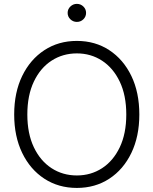

<svg xmlns="http://www.w3.org/2000/svg" viewBox="-20 -946 781 977"><path d="M371.1 10.3Q277.8 10.3 205.8 -36.6Q133.8 -83.5 93 -167.7Q52.2 -252 52.2 -363.3Q52.2 -475.6 93 -559.6Q133.8 -643.6 205.8 -690.7Q277.8 -737.8 371.1 -737.8Q464.4 -737.8 536.1 -690.7Q607.9 -643.6 648.4 -559.6Q689 -475.6 689 -363.3Q689 -252 648.4 -167.7Q607.9 -83.5 536.1 -36.6Q464.4 10.3 371.1 10.3ZM371.1 -53.2Q442.4 -53.2 499.3 -90.1Q556.2 -127 589.4 -196.5Q622.6 -266.1 622.6 -363.3Q622.6 -460.9 589.4 -530.5Q556.2 -600.1 499.3 -637.2Q442.4 -674.3 371.1 -674.3Q299.8 -674.3 242.7 -637.5Q185.5 -600.6 152.3 -530.8Q119.1 -460.9 119.1 -363.3Q119.1 -266.6 152.1 -197Q185.1 -127.4 242.2 -90.3Q299.3 -53.2 371.1 -53.2ZM371.1 -834.5Q352.1 -834.5 338.1 -847.9Q324.2 -861.3 324.2 -880.4Q324.2 -899.4 338.1 -912.8Q352.1 -926.3 371.1 -926.3Q390.6 -926.3 404.3 -912.8Q418 -899.4 418 -880.4Q418 -861.3 404.3 -847.9Q390.6 -834.5 371.1 -834.5Z"/></svg>

Font: Inter 24pt Light
Style: Regular
Weight: 300
Designer: Rasmus Andersson
Foundry: rsms
Version: Version 4.001;git-66647c0bb